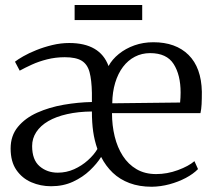

<svg xmlns="http://www.w3.org/2000/svg" viewBox="-20 -718 836 750"><path d="M179.5 9.5Q138.5 9.5 102.5 -6Q66.5 -21.5 44 -54Q21.5 -86.5 21.5 -138Q21.5 -188 50 -222.5Q78.5 -257 125.5 -278Q172.5 -299 228.8 -308.8Q285 -318.5 339 -319.5V-355Q338 -405.5 329.8 -436.2Q321.5 -467 299 -480.8Q276.5 -494.5 233 -494.5Q197 -494.5 164.2 -486.2Q131.5 -478 104.2 -465.5Q77 -453 57 -442L38.5 -477Q49 -485.5 70.8 -498Q92.5 -510.5 121.8 -522.2Q151 -534 184.2 -542Q217.5 -550 250.5 -550Q310.5 -550 349 -527.5Q387.5 -505 404 -460Q418 -486 444.2 -507.2Q470.5 -528.5 505 -540.8Q539.5 -553 579 -553Q666.5 -553 716.5 -503.5Q766.5 -454 768.5 -359.5Q768.5 -330.5 767.5 -310.8Q766.5 -291 763 -276H417.5Q417.5 -228 428 -185Q438.5 -142 459.8 -109Q481 -76 513.5 -57Q546 -38 590 -38Q633 -38 675 -53.5Q717 -69 739.5 -88.5L753.5 -57.5Q735 -38.5 705.8 -23Q676.5 -7.5 642 1.8Q607.5 11 573 11.5Q524 11.5 486 -2.8Q448 -17 420.5 -43.2Q393 -69.5 375 -105Q359 -79 331.2 -52.5Q303.5 -26 265.2 -8.2Q227 9.5 179.5 9.5ZM418.5 -314.5 683.5 -317.5Q684.5 -327.5 685 -337.2Q685.5 -347 685.5 -356.5Q685.5 -425.5 658.2 -468Q631 -510.5 566.5 -510.5Q534 -510.5 507 -496.5Q480 -482.5 460.5 -456.8Q441 -431 430 -394.8Q419 -358.5 418.5 -314.5ZM205.5 -43.5Q239.5 -43.5 269.5 -57Q299.5 -70.5 323.2 -91.8Q347 -113 360.5 -136Q349 -169 344 -203.8Q339 -238.5 339 -282.5Q285.5 -282 242.2 -272.2Q199 -262.5 168.5 -244.8Q138 -227 121.8 -202.2Q105.5 -177.5 105.5 -147.5Q105.5 -93.5 134.8 -68.5Q164 -43.5 205.5 -43.5ZM535.5 -698.5V-639.5H271.5V-698.5Z"/></svg>

Font: Merriweather 60pt Light
Style: Regular
Weight: 300
Version: Version 2.100